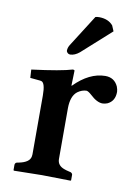

<svg xmlns="http://www.w3.org/2000/svg" viewBox="-79 -729 559 784"><g transform="rotate(10 200.5 -337.0)"><path d="M252.9 -673.8Q259.3 -675.8 269 -675.8Q306.6 -675.3 326.2 -651.9L335.9 -628.9L215.8 -521Q196.8 -505.4 178.2 -504.9Q167.5 -504.9 162.6 -515.6Q162.1 -518.1 162.1 -519Q162.6 -531.7 169.9 -543ZM207 -380.9Q268.6 -443.4 335 -443.8Q372.6 -443.8 388.2 -409.7Q392.6 -398.4 393.1 -388.2Q393.1 -349.6 362.8 -335.4Q353 -331.5 342.8 -331.1Q319.3 -331.1 291 -357.9Q276.9 -370.6 269.5 -371.1Q250.5 -370.6 232.9 -357.9Q207.5 -338.4 207 -288.1V-77.1Q207 -49.8 236.3 -39.6Q244.1 -36.6 254.9 -34.2L263.2 -32.2Q270.5 -28.8 271 -22.9V0L269 2Q268.1 2 149.9 0L34.2 2L32.2 0V-22.9Q33.7 -30.3 39.1 -32.2L48.8 -34.2Q91.8 -43 96.2 -67.9Q96.7 -72.8 97.2 -77.1V-320.8Q97.2 -373.5 80.6 -377.9Q77.6 -378.4 75.2 -378.9L34.2 -382.8L32.2 -417Q154.3 -432.6 200.2 -446.8Q205.6 -445.8 207 -443.8L205.1 -380.9Z"/></g></svg>

Font: Linux Libertine O
Style: Semibold
Weight: 700
Designer: Philipp H. Poll
Foundry: Philipp H. Poll
Version: Version 5.0.0